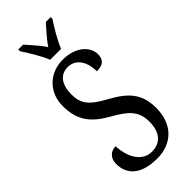

<svg xmlns="http://www.w3.org/2000/svg" viewBox="-297 -975 1030 1030"><g transform="rotate(-45 217.5 -460.5)"><path d="M181 -771H264C281 -816 320 -880 345 -918V-931H308C280 -898 246 -864 222 -826C198 -864 164 -898 136 -931H99V-918C124 -880 164 -816 181 -771ZM213 10C323 10 401 -60 401 -187C401 -294 350 -348 253 -401C159 -452 130 -487 130 -559C130 -631 161 -677 220 -677C284 -677 315 -617 315 -550C360 -550 384 -568 384 -611C384 -666 329 -724 229 -724C130 -724 53 -654 53 -548C53 -439 99 -381 192 -328C279 -279 323 -243 323 -160C323 -81 286 -36 219 -36C150 -36 106 -100 101 -195C63 -195 36 -168 36 -126C36 -45 91 10 213 10Z"/></g></svg>

Font: Noto Serif Devanagari ExtraCondensed
Style: Regular
Weight: 400
Width: 2
Designer: Universal Thirst, Indian Type Foundry and the Monotype Design Team
Foundry: Monotype Imaging Inc.
Version: Version 2.004